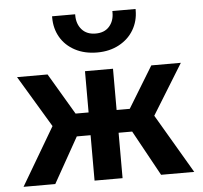

<svg xmlns="http://www.w3.org/2000/svg" viewBox="-53 -818 924 874"><g transform="rotate(-5 408.5 -381.0)"><path d="M648 0 534 -207.5H472V0H344V-207.5H281L164.5 0H19.5L175 -264L33.5 -500H173L284.5 -311.5H344V-500H472V-311.5H532L647 -500H782L640.5 -270.5L799.5 0ZM407.5 -580Q349.5 -580 306 -603.2Q262.5 -626.5 239.5 -666.2Q216.5 -706 216.5 -755.5Q216.5 -759 216.5 -762H322Q322 -759.5 322 -757Q322 -717.5 344.5 -692Q367 -666.5 407.5 -666.5Q448 -666.5 470 -691.5Q492 -716.5 492 -754Q492 -758 492 -762H598Q598 -759 598 -756Q598 -707 574.5 -667Q551 -627 507.5 -603.5Q464 -580 407.5 -580Z"/></g></svg>

Font: Geologica EX Med
Style: Regular
Weight: 500
Designer: Sindre Bremnes, Frode Helland
Foundry: Monokrom Skriftforlag AS
Version: Version 1.010;gftools[0.9.28]